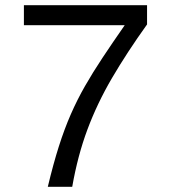

<svg xmlns="http://www.w3.org/2000/svg" viewBox="-20 -719 658 739"><path d="M72 -699H546V-625Q468 -516 411 -418.5Q354 -321 316.5 -220.5Q279 -120 258 0H164Q185 -88 206.5 -155.5Q228 -223 252.5 -279Q277 -335 307 -387.5Q337 -440 374.5 -496.5Q412 -553 460 -622H72Z"/></svg>

Font: Fragment Mono
Style: Regular
Weight: 400
Monospace: yes
Designer: Wei Huang based on Nimbus Sans by URW Studio, based on Helvetica by Max Miedinger.
Foundry: Wei Huang
Version: Version 1.021; ttfautohint (v1.8.4.7-5d5b)